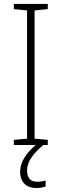

<svg xmlns="http://www.w3.org/2000/svg" viewBox="-20 -734 312 972"><path d="M117 129C117 82 151 41 199 0H222V-26L155 -32V-681L222 -688V-714H50V-688L117 -681V-32L50 -26V0H161C110 43 82 88 82 135C82 189 114 218 164 218C184 218 200 214 211 210V180C202 183 185 186 168 186C134 186 117 167 117 129Z"/></svg>

Font: Noto Sans Myanmar SemiCondensed ExtraLight
Style: Regular
Weight: 200
Width: 4
Designer: Monotype Design Team
Foundry: Monotype Imaging Inc.
Version: Version 2.107